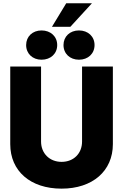

<svg xmlns="http://www.w3.org/2000/svg" viewBox="-20 -1130 745 1162"><path d="M352.5 11.7C540.5 11.7 663.1 -95.2 663.1 -257.8V-727.5H476.6V-273.4C476.6 -201.7 426.3 -150.4 352.5 -150.4C279.8 -150.4 228.5 -202.1 228.5 -273.4V-727.5H42V-257.8C42 -94.7 164.1 11.7 352.5 11.7ZM458 -768.6C512.7 -768.6 552.2 -805.2 552.2 -857.4C552.2 -909.2 512.7 -945.8 458 -945.8C403.3 -945.8 364.3 -909.2 364.3 -857.4C364.3 -805.2 403.3 -768.6 458 -768.6ZM231.4 -768.6C286.6 -768.6 326.2 -805.2 326.2 -857.4C326.2 -909.2 286.6 -945.8 231.4 -945.8C177.2 -945.8 138.2 -909.2 138.2 -857.4C138.2 -805.2 177.2 -768.6 231.4 -768.6ZM294.4 -967.8H405.8L536.6 -1110.4H380.9Z"/></svg>

Font: Raveo Display Display ExtraBold
Style: Regular
Weight: 800
Designer: Jakub Foglar, Rasmus Andersson (Inter)
Foundry: Jakubfoglar.com
Version: Version 1.100;Glyphs 3.2.3 (3260)